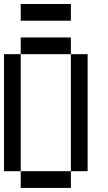

<svg xmlns="http://www.w3.org/2000/svg" viewBox="-20 -1020 540 957"><path d="M0 -166.7V-750H83.3V-166.7ZM83.3 -916.7V-1000H333.3V-916.7ZM83.3 -166.7H333.3V-83.3H83.3ZM83.3 -750V-833.3H333.3V-750ZM333.3 -166.7V-750H416.7V-166.7Z"/></svg>

Font: GalmuriMono11 Regular
Style: Regular
Weight: 400
Designer: Lee Minseo (quiple)
Version: Version 2.399;hotconv 1.1.1;makeotfexe 2.6.0 DEVELOPMENT